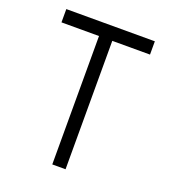

<svg xmlns="http://www.w3.org/2000/svg" viewBox="-125 -758 749 849"><g transform="rotate(20 250.0 -333.5)"><path d="M280.8 -604.2H458.3V-666.7H41.7V-604.2H218.3V0H280.8Z"/></g></svg>

Font: Amy Mono
Style: Regular
Weight: 400
Monospace: yes
Version: Version 001.000